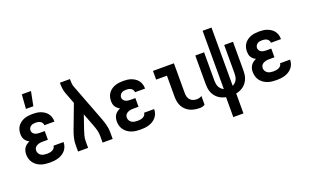

<svg xmlns="http://www.w3.org/2000/svg" viewBox="-101 -1266 3203 1991"><g transform="rotate(-20 1500.0 -271.0)"><path d="M247 8Q222 8 197.5 5Q173 2 150 -6Q127 -14 106.5 -28.5Q86 -43 71.5 -62.5Q57 -82 50 -106Q43 -130 43 -155Q43 -174 47.5 -192.5Q52 -211 62.5 -226.5Q73 -242 88.5 -253Q104 -264 121 -272Q107 -279 94.5 -289.5Q82 -300 73.5 -314Q65 -328 62 -343.5Q59 -359 59 -376Q59 -398 65 -420.5Q71 -443 84.5 -461.5Q98 -480 117 -493.5Q136 -507 157.5 -514.5Q179 -522 201.5 -525Q224 -528 247 -528Q269 -528 291.5 -525.5Q314 -523 335 -515.5Q356 -508 375 -495.5Q394 -483 407.5 -465.5Q421 -448 428 -426Q435 -404 435 -382V-376H324V-378Q324 -391 316.5 -402.5Q309 -414 297.5 -420.5Q286 -427 273 -429.5Q260 -432 247 -432Q233 -432 219.5 -429.5Q206 -427 195 -419.5Q184 -412 177 -400Q170 -388 170 -374Q170 -360 177.5 -348Q185 -336 197 -329.5Q209 -323 222.5 -320.5Q236 -318 250 -318H307V-222H250Q239 -222 228 -221Q217 -220 206.5 -217Q196 -214 186.5 -209Q177 -204 169 -196Q161 -188 157.5 -177.5Q154 -167 154 -156Q154 -140 162.5 -125.5Q171 -111 184.5 -102.5Q198 -94 214.5 -91Q231 -88 247 -88Q262 -88 277 -90Q292 -92 305.5 -98Q319 -104 329.5 -116Q340 -128 340 -143V-144H451V-140Q451 -117 442.5 -94Q434 -71 419 -53.5Q404 -36 383.5 -23.5Q363 -11 340.5 -4Q318 3 294.5 5.5Q271 8 247 8ZM202 -600 214 -757H315L284 -600Z M559 0V-74Q559 -113 568.5 -151.5Q578 -190 592 -227L691 -489L643 -615Q633 -642 629.5 -670.5Q626 -699 626 -728V-735H737V-728Q737 -708 738.5 -688Q740 -668 747 -649L908 -227Q922 -190 931.5 -151.5Q941 -113 941 -74V0H830V-74Q830 -104 822.5 -134Q815 -164 804 -193L747 -342L696 -194Q686 -165 678 -135Q670 -105 670 -74V0Z M1247 8Q1222 8 1197.5 5Q1173 2 1150 -6Q1127 -14 1106.5 -28.5Q1086 -43 1071.5 -62.5Q1057 -82 1050 -106Q1043 -130 1043 -155Q1043 -174 1047.5 -192.5Q1052 -211 1062.5 -226.5Q1073 -242 1088.5 -253Q1104 -264 1121 -272Q1107 -279 1094.5 -289.5Q1082 -300 1073.5 -314Q1065 -328 1062 -343.5Q1059 -359 1059 -376Q1059 -398 1065 -420.5Q1071 -443 1084.5 -461.5Q1098 -480 1117 -493.5Q1136 -507 1157.5 -514.5Q1179 -522 1201.5 -525Q1224 -528 1247 -528Q1269 -528 1291.5 -525.5Q1314 -523 1335 -515.5Q1356 -508 1375 -495.5Q1394 -483 1407.5 -465.5Q1421 -448 1428 -426Q1435 -404 1435 -382V-376H1324V-378Q1324 -391 1316.5 -402.5Q1309 -414 1297.5 -420.5Q1286 -427 1273 -429.5Q1260 -432 1247 -432Q1233 -432 1219.5 -429.5Q1206 -427 1195 -419.5Q1184 -412 1177 -400Q1170 -388 1170 -374Q1170 -360 1177.5 -348Q1185 -336 1197 -329.5Q1209 -323 1222.5 -320.5Q1236 -318 1250 -318H1307V-222H1250Q1239 -222 1228 -221Q1217 -220 1206.5 -217Q1196 -214 1186.5 -209Q1177 -204 1169 -196Q1161 -188 1157.5 -177.5Q1154 -167 1154 -156Q1154 -140 1162.5 -125.5Q1171 -111 1184.5 -102.5Q1198 -94 1214.5 -91Q1231 -88 1247 -88Q1262 -88 1277 -90Q1292 -92 1305.5 -98Q1319 -104 1329.5 -116Q1340 -128 1340 -143V-144H1451V-140Q1451 -117 1442.5 -94Q1434 -71 1419 -53.5Q1404 -36 1383.5 -23.5Q1363 -11 1340.5 -4Q1318 3 1294.5 5.5Q1271 8 1247 8Z M1903 8Q1876 8 1848.5 3.5Q1821 -1 1796.5 -12Q1772 -23 1751.5 -41.5Q1731 -60 1718 -84Q1705 -108 1699.5 -135Q1694 -162 1694 -189V-424H1575V-520H1806V-189Q1806 -169 1811.5 -149.5Q1817 -130 1830.5 -115.5Q1844 -101 1863.5 -94.5Q1883 -88 1903 -88Q1917 -88 1931.5 -92Q1946 -96 1958 -104V-8Q1946 0 1931.5 4Q1917 8 1903 8Z M2194 215V-5Q2172 -9 2150.5 -18Q2129 -27 2110.5 -41.5Q2092 -56 2078.5 -74.5Q2065 -93 2056.5 -114.5Q2048 -136 2045 -159Q2042 -182 2042 -205V-520H2139V-205Q2139 -188 2142 -171Q2145 -154 2152.5 -138.5Q2160 -123 2173 -111Q2186 -99 2201 -92V-735H2299V-92Q2314 -99 2327 -111Q2340 -123 2347.5 -138.5Q2355 -154 2358 -171Q2361 -188 2361 -205V-520H2458V-205Q2458 -182 2455 -159Q2452 -136 2443.5 -114.5Q2435 -93 2421.5 -74.5Q2408 -56 2389.5 -41.5Q2371 -27 2349.5 -18Q2328 -9 2306 -5V215Z M2747 8Q2722 8 2697.5 5Q2673 2 2650 -6Q2627 -14 2606.5 -28.5Q2586 -43 2571.5 -62.5Q2557 -82 2550 -106Q2543 -130 2543 -155Q2543 -174 2547.5 -192.5Q2552 -211 2562.5 -226.5Q2573 -242 2588.5 -253Q2604 -264 2621 -272Q2607 -279 2594.5 -289.5Q2582 -300 2573.5 -314Q2565 -328 2562 -343.5Q2559 -359 2559 -376Q2559 -398 2565 -420.5Q2571 -443 2584.5 -461.5Q2598 -480 2617 -493.5Q2636 -507 2657.5 -514.5Q2679 -522 2701.5 -525Q2724 -528 2747 -528Q2769 -528 2791.5 -525.5Q2814 -523 2835 -515.5Q2856 -508 2875 -495.5Q2894 -483 2907.5 -465.5Q2921 -448 2928 -426Q2935 -404 2935 -382V-376H2824V-378Q2824 -391 2816.5 -402.5Q2809 -414 2797.5 -420.5Q2786 -427 2773 -429.5Q2760 -432 2747 -432Q2733 -432 2719.5 -429.5Q2706 -427 2695 -419.5Q2684 -412 2677 -400Q2670 -388 2670 -374Q2670 -360 2677.5 -348Q2685 -336 2697 -329.5Q2709 -323 2722.5 -320.5Q2736 -318 2750 -318H2807V-222H2750Q2739 -222 2728 -221Q2717 -220 2706.5 -217Q2696 -214 2686.5 -209Q2677 -204 2669 -196Q2661 -188 2657.5 -177.5Q2654 -167 2654 -156Q2654 -140 2662.5 -125.5Q2671 -111 2684.5 -102.5Q2698 -94 2714.5 -91Q2731 -88 2747 -88Q2762 -88 2777 -90Q2792 -92 2805.5 -98Q2819 -104 2829.5 -116Q2840 -128 2840 -143V-144H2951V-140Q2951 -117 2942.5 -94Q2934 -71 2919 -53.5Q2904 -36 2883.5 -23.5Q2863 -11 2840.5 -4Q2818 3 2794.5 5.5Q2771 8 2747 8Z"/></g></svg>

Font: Iosevka Term Curly
Style: Bold
Weight: 700
Designer: Belleve Invis
Foundry: Belleve Invis
Version: Version 32.3.0